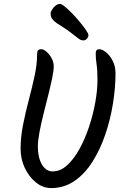

<svg xmlns="http://www.w3.org/2000/svg" viewBox="-20 -950 638 979"><path d="M241 9Q199 9 163.5 -19.5Q128 -48 106.5 -93.5Q85 -139 85 -192Q85 -250 97.5 -313.5Q110 -377 127 -441Q144 -505 156.5 -563.5Q169 -622 169 -669Q169 -686 173 -692.5Q177 -699 192 -699Q201 -699 216 -687Q231 -675 242.5 -654.5Q254 -634 254 -611Q254 -590 246 -551.5Q238 -513 226 -465Q214 -417 201.5 -367.5Q189 -318 181 -274.5Q173 -231 173 -203Q173 -146 194 -111Q215 -76 248 -76Q288 -76 322.5 -107.5Q357 -139 385.5 -191Q414 -243 434.5 -305Q455 -367 466 -429Q477 -491 477 -542Q477 -593 472.5 -621.5Q468 -650 468 -678Q468 -699 486 -699Q501 -699 520.5 -683.5Q540 -668 554.5 -640Q569 -612 569 -576Q569 -503 556 -422Q543 -341 517 -264.5Q491 -188 452 -126Q413 -64 360 -27.5Q307 9 241 9ZM406 -744Q393 -744 383 -751.5Q373 -759 356 -772Q320 -801 293.5 -816.5Q267 -832 252.5 -846Q238 -860 238 -881Q238 -889 245 -900.5Q252 -912 263 -921Q274 -930 286 -930Q294 -930 310.5 -916.5Q327 -903 347.5 -882Q368 -861 387 -838Q406 -815 418.5 -796.5Q431 -778 431 -771Q431 -761 423 -752.5Q415 -744 406 -744Z"/></svg>

Font: Solitreo
Style: Regular
Weight: 400
Designer: Nathan Gross, Bryan Kirschen, Binghamton University
Foundry: Eli Heuer
Version: Version 1.100; ttfautohint (v1.8.4.7-5d5b)